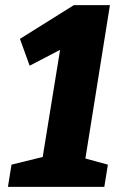

<svg xmlns="http://www.w3.org/2000/svg" viewBox="-20 -731 480 751"><path d="M402 -87 388 0H11L25 -87L147 -117L215 -536L96 -474L58 -579L269 -711H410L314 -111Z"/></svg>

Font: Bitter ExtraBold
Style: Italic
Weight: 800
Italic angle: -9°
Designer: Sol Matas, and Bitter project Authors
Foundry: Sol Matas
Version: Version 2.001